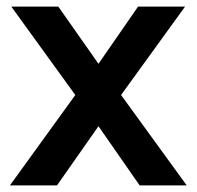

<svg xmlns="http://www.w3.org/2000/svg" viewBox="-20 -560 594 580"><path d="M10 0 207.5 -273 14.2 -540H156.2L277.5 -367.3L397 -540H539L345.7 -273L544 0H401.8L277.5 -178.7L152.2 0Z"/></svg>

Font: Vela Sans GX ExtLt
Style: Regular
Weight: 200
Designer: Principal design: Mikhail Sharanda - project Manrope.
Design modification: Ravid Balaliev
Foundry: Mikhail Sharanda
Version: Version 1.001